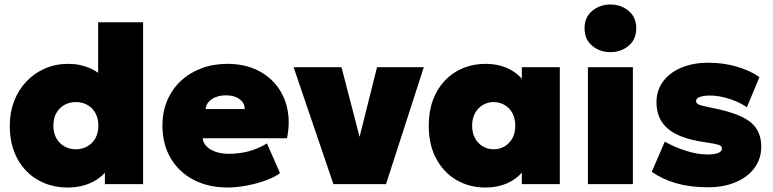

<svg xmlns="http://www.w3.org/2000/svg" viewBox="-20 -819 3438 854"><path d="M280.5 15Q207.5 15 149.2 -18.2Q91 -51.5 57.2 -113.2Q23.5 -175 23.5 -260Q23.5 -319 42.8 -369Q62 -419 97 -456.2Q132 -493.5 179.8 -514.2Q227.5 -535 284.5 -535Q337 -535 382.2 -514.8Q427.5 -494.5 463.5 -450L416.5 -404V-720H616.5V0H446.5V-141L473.5 -96Q455 -46 402.8 -15.5Q350.5 15 280.5 15ZM317.5 -155Q345.5 -155 368.2 -167.8Q391 -180.5 404.2 -204Q417.5 -227.5 417.5 -260Q417.5 -292.5 404.5 -316Q391.5 -339.5 368.8 -352.2Q346 -365 317.5 -365Q289 -365 266.2 -352.2Q243.5 -339.5 230.5 -316Q217.5 -292.5 217.5 -260Q217.5 -227.5 230.8 -204Q244 -180.5 266.8 -167.8Q289.5 -155 317.5 -155Z M993.5 15Q906 15 840.5 -19.5Q775 -54 738.8 -116Q702.5 -178 702.5 -261Q702.5 -321.5 723.8 -371.8Q745 -422 783.8 -458.5Q822.5 -495 875.2 -515Q928 -535 991.5 -535Q1062.5 -535 1117.8 -510Q1173 -485 1209 -440.2Q1245 -395.5 1258 -335.2Q1271 -275 1256.5 -204H881.5Q883.5 -183.5 898.8 -168Q914 -152.5 939.5 -143.8Q965 -135 997.5 -135Q1045 -135 1086 -146Q1127 -157 1167.5 -181L1225.5 -49Q1202.5 -31.5 1163 -17Q1123.5 -2.5 1078.5 6.2Q1033.5 15 993.5 15ZM894.5 -334H1068.5Q1068.5 -361 1045.5 -378Q1022.5 -395 985.5 -395Q947.5 -395 922.2 -378Q897 -361 894.5 -334Z M1463 0 1286 -520H1499L1589 -173H1570L1657 -520H1865L1697 0Z M2139 15Q2067.5 15 2010.5 -18.2Q1953.5 -51.5 1920.2 -113.2Q1887 -175 1887 -260Q1887 -324 1906 -374.8Q1925 -425.5 1959.2 -461.2Q1993.5 -497 2039.5 -516Q2085.5 -535 2139 -535Q2208 -535 2258.8 -504.2Q2309.5 -473.5 2328 -421L2301 -378V-520H2470V0H2301V-142L2328 -99Q2309.5 -46.5 2258.8 -15.8Q2208 15 2139 15ZM2176 -155Q2202.5 -155 2224.2 -167.8Q2246 -180.5 2259 -204Q2272 -227.5 2272 -260Q2272 -292.5 2259 -316Q2246 -339.5 2224.2 -352.2Q2202.5 -365 2176 -365Q2149.5 -365 2127.8 -352.2Q2106 -339.5 2093 -316Q2080 -292.5 2080 -260Q2080 -227.5 2093 -204Q2106 -180.5 2127.8 -167.8Q2149.5 -155 2176 -155Z M2595 0V-520H2795V0ZM2695 -587Q2648.5 -587 2614.2 -615.2Q2580 -643.5 2580 -693Q2580 -742.5 2614.2 -770.8Q2648.5 -799 2695 -799Q2741.5 -799 2775.8 -770.8Q2810 -742.5 2810 -693Q2810 -643.5 2775.8 -615.2Q2741.5 -587 2695 -587Z M3128 14Q3050.5 14 2988.2 -3.8Q2926 -21.5 2879 -55L2937 -189Q2983 -163 3033.2 -147.5Q3083.5 -132 3126 -132Q3158.5 -132 3174.8 -138.8Q3191 -145.5 3191 -159Q3191 -170.5 3175.5 -175.2Q3160 -180 3112 -187Q3002.5 -203 2951.2 -246Q2900 -289 2900 -364Q2900 -417.5 2929.5 -457Q2959 -496.5 3011 -518.2Q3063 -540 3131 -540Q3197 -540 3256.5 -522.8Q3316 -505.5 3358 -476L3302 -342Q3279.5 -357.5 3251.5 -369.2Q3223.5 -381 3194 -387.5Q3164.5 -394 3138 -394Q3109.5 -394 3092.8 -387.8Q3076 -381.5 3076 -370Q3076 -359 3089.2 -353.5Q3102.5 -348 3152 -338Q3269 -315 3317.5 -276.2Q3366 -237.5 3366 -167Q3366 -112.5 3335.8 -71.8Q3305.5 -31 3252 -8.5Q3198.5 14 3128 14Z"/></svg>

Font: Geologica Cursive Black
Style: Regular
Weight: 900
Designer: Sindre Bremnes, Frode Helland
Foundry: Monokrom Skriftforlag AS
Version: Version 1.010;gftools[0.9.28]